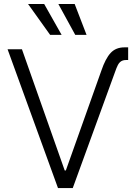

<svg xmlns="http://www.w3.org/2000/svg" viewBox="-20 -958 691 978"><path d="M614.3 -716.8H632.8V-652.3H623Q606.9 -652.3 596.9 -645.8Q586.9 -639.2 580.3 -626.5Q573.7 -613.8 565.4 -589.8L350.6 0H275.4L18.6 -707H91.8L309.6 -89.8H315.4L496.1 -597.7Q517.1 -659.7 543.5 -688.2Q569.8 -716.8 614.3 -716.8ZM123 -937.5H205.1L293.9 -780.3H235.4ZM277.3 -937.5H360.4L420.9 -780.3H363.3Z"/></svg>

Font: Pretendard Std Light
Style: Regular
Weight: 300
Designer: Base glyphs from Inter by Rasmus Andersson; Hangeul glyphs from Noto Sans CJK(Source Han Sans) by Jang Soo-young and Kan
Foundry: Kil Hyung-jin
Version: Version 1.309